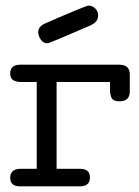

<svg xmlns="http://www.w3.org/2000/svg" viewBox="-20 -659 492 679"><path d="M16.1 -29.8Q16.1 -60.5 49.8 -62H109.9V-369.1H53.2Q16.1 -369.1 16.1 -398.9Q16.1 -429.7 50.8 -430.2H401.9Q439 -430.2 439 -395V-335.9Q439 -300.8 402.8 -300.8Q389.6 -300.8 382.3 -304.9Q375 -309.1 372.6 -317.6Q370.1 -326.2 369.6 -329.6Q369.1 -333 369.1 -341.8V-369.1H180.2V-62H263.2Q298.3 -62 298.1 -31Q297.9 0 262.2 0H51.8Q16.1 0 16.1 -29.8ZM115.2 -545.9Q115.2 -555.7 121.1 -562.7Q127 -569.8 130.4 -571.5Q133.8 -573.2 144 -578.1Q284.2 -639.2 293 -639.2Q306.2 -639.2 316.7 -629.2Q327.1 -619.1 327.1 -604Q327.1 -580.1 296.9 -567.9Q154.8 -505.9 147.9 -505.9Q132.8 -505.9 124 -519.3Q115.2 -532.7 115.2 -545.9Z"/></svg>

Font: CMU Typewriter Text Variable Width
Style: Medium
Weight: 500
Version: Version 0.7.0